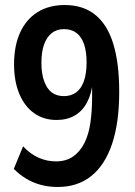

<svg xmlns="http://www.w3.org/2000/svg" viewBox="-20 -735 538 765"><path d="M210 10Q174 10 142.5 1.5Q111 -7 84.5 -23Q58 -39 35 -62L72 -152Q101 -121 134 -106.5Q167 -92 203 -92Q244 -92 272 -112Q300 -132 317 -166.5Q334 -201 340.5 -248Q347 -295 347 -349V-410H350Q345 -361 326.5 -326.5Q308 -292 277.5 -274.5Q247 -257 205 -257Q154 -257 116 -284Q78 -311 57 -361Q36 -411 36 -479Q36 -552 60 -605Q84 -658 129.5 -686.5Q175 -715 238 -715Q311 -715 359.5 -676Q408 -637 431.5 -560Q455 -483 455 -369Q455 -246 426.5 -161.5Q398 -77 343.5 -33.5Q289 10 210 10ZM235 -352Q263 -352 283.5 -367Q304 -382 314.5 -412.5Q325 -443 325 -486Q325 -529 315 -558.5Q305 -588 285 -603.5Q265 -619 235 -619Q206 -619 186 -603Q166 -587 155.5 -557.5Q145 -528 145 -484Q145 -442 156 -411.5Q167 -381 186.5 -366.5Q206 -352 235 -352Z"/></svg>

Font: Nunito Sans 10pt Condensed
Style: Bold
Weight: 700
Width: 3
Designer: Vernon Adams
Foundry: Vernon Adams
Version: Version 3.101;gftools[0.9.27]